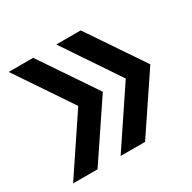

<svg xmlns="http://www.w3.org/2000/svg" viewBox="-107 -622 650 651"><g transform="rotate(-30 217.5 -296.5)"><path d="M284.7 -514.6H189L335.4 -296.9L189 -78.1H284.7L431.6 -296.9ZM2.9 -78.1H98.6L245.6 -296.9L98.6 -514.6H2.9L149.4 -296.9Z"/></g></svg>

Font: Guggenheim Sans Display
Style: Regular
Weight: 400
Designer: Modified by Tom Baber under direction of Pentagram Design 2023
Foundry: rsms
Version: Version 1.001;Glyphs 3.1.2 (3151)